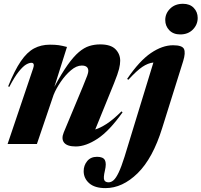

<svg xmlns="http://www.w3.org/2000/svg" viewBox="-20 -759 1062 1012"><path d="M29 -301 23 -304Q57 -388.5 89.8 -436.2Q122.5 -484 159.5 -503.8Q196.5 -523.5 243 -523.5Q271.5 -523.5 289.8 -520.8Q308 -518 333 -511.5L266.5 -301Q305 -372.5 336.5 -416.8Q368 -461 395.8 -484.5Q423.5 -508 450.8 -516.5Q478 -525 508 -525Q563.5 -525 588.5 -499.8Q613.5 -474.5 613.5 -439Q613.5 -420 607.5 -395.5Q601.5 -371 581 -320L482 -76.5Q508.5 -84.5 542.2 -106.2Q576 -128 620.5 -172L626 -167Q557 -69.5 494.8 -28.2Q432.5 13 379.5 13Q334 13 318 -7Q302 -27 316 -61L416.5 -302Q434 -344.5 439.8 -360.5Q445.5 -376.5 445.5 -385Q445.5 -413.5 411 -413.5Q383 -413.5 353.8 -388.5Q324.5 -363.5 300 -327.5Q275.5 -291.5 262.5 -259L174.5 0H20L155 -399.5Q159.5 -412 157.5 -420Q155.5 -428 145.5 -428Q133.5 -428 117.5 -418.8Q101.5 -409.5 79.5 -382.5Q57.5 -355.5 29 -301ZM851 -653.5Q851 -688 876.8 -713.5Q902.5 -739 944.5 -739Q980.5 -739 1001.2 -717.5Q1022 -696 1022 -664.5Q1022 -629.5 996.8 -603.5Q971.5 -577.5 930 -577.5Q893.5 -577.5 872.2 -599.8Q851 -622 851 -653.5ZM835 -84.5Q785.5 75.5 705.5 154Q625.5 232.5 536 232.5Q479.5 232.5 450.2 206.8Q421 181 421 143Q421 113 439.5 90.2Q458 67.5 491.5 67.5Q523.5 67.5 532.8 84.8Q542 102 533 140Q524 178 529.5 190Q535 202 552.5 202Q566 202 578.8 190.8Q591.5 179.5 605.5 150.2Q619.5 121 636.5 67L788.5 -429.5Q760 -426.5 730.2 -406.5Q700.5 -386.5 656.5 -338.5L650 -343Q715 -438.5 775.5 -479.5Q836 -520.5 892 -520.5Q940.5 -520.5 949.8 -500.8Q959 -481 945.5 -437Z"/></svg>

Font: Newsreader 72pt
Style: Bold Italic
Weight: 700
Italic angle: -17°
Designer: Hugues Gentile
Foundry: Production Type
Version: Version 1.003; ttfautohint (v1.8.3)